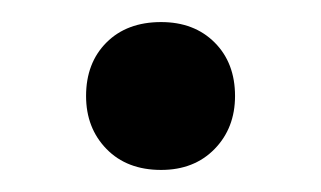

<svg xmlns="http://www.w3.org/2000/svg" viewBox="-20 -144 291 174"><path d="M58 -57Q58 -87 76.5 -105.5Q95 -124 126 -124Q156 -124 174.5 -105.5Q193 -87 193 -57Q193 -28 174.5 -9Q156 10 126 10Q95 10 76.5 -9Q58 -28 58 -57Z"/></svg>

Font: Taviraj Medium
Style: Regular
Weight: 500
Designer: Katatrad Team
Foundry: CadsonDemak
Version: Version 1.001